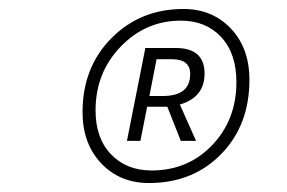

<svg xmlns="http://www.w3.org/2000/svg" viewBox="-20 -732 640 428"><path d="M312 -324Q247 -324 205.5 -368Q164 -412 164 -482Q164 -582 228.5 -647Q293 -712 389 -712Q453 -712 494.5 -668.5Q536 -625 536 -554Q536 -453 473 -388.5Q410 -324 312 -324ZM318 -352Q399 -352 453 -408.5Q507 -465 507 -549Q507 -613 473 -649.5Q439 -686 383 -686Q305 -686 249 -628Q193 -570 193 -486Q193 -424 227.5 -388Q262 -352 318 -352ZM363 -600H329L313 -518H343Q404 -518 404 -567Q404 -600 363 -600ZM263 -418 304 -625H372Q436 -625 436 -568Q436 -515 381 -499L417 -418H383L353 -494H345H308L293 -418Z"/></svg>

Font: TypoPRO Source Code Pro
Style: Italic
Weight: 300
Italic angle: -11°
Monospace: yes
Designer: Paul D. Hunt, Teo Tuominen
Foundry: Adobe Systems Incorporated
Version: Version 1.030;PS 1.0;hotconv 1.0.84;makeotf.lib2.5.63406